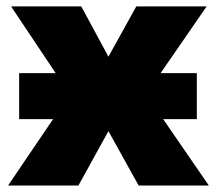

<svg xmlns="http://www.w3.org/2000/svg" viewBox="-20 -573 670 593"><path d="M39.1 -347.2H151.9L14.2 -553.2H231L314.9 -397.9L400.9 -553.2H618.2L476.1 -347.2H587.9V-205.1H483.9L625 0H408.2L314.9 -168L222.2 0H4.9L144 -205.1H39.1Z"/></svg>

Font: Open Sans ExtraBold
Style: Regular
Weight: 800
Designer: Monotype Design Team
Foundry: Monotype Imaging Inc.
Version: Version 3.003; ttfautohint (v1.8.4)